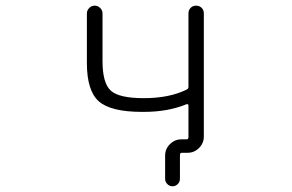

<svg xmlns="http://www.w3.org/2000/svg" viewBox="-20 -565 1040 683"><path d="M650.4 -517.6Q650.4 -529.3 658.2 -537.1Q666 -544.9 677.7 -544.9Q689.5 -544.9 697.3 -537.1Q705.1 -529.3 705.1 -517.6V-79.1Q705.1 -55.7 688 -38.6Q670.9 -21.5 647.5 -21.5H627Q620.1 -21.5 620.1 -13.7V71.3Q620.1 82 612.3 89.8Q604.5 97.7 593.8 97.7Q583 97.7 575.2 89.8Q567.4 82 567.4 71.3V-11.7Q567.4 -35.2 584.5 -52.2Q601.6 -69.3 625 -69.3H642.6Q650.4 -69.3 650.4 -76.2V-189.5Q650.4 -192.4 648.4 -193.8Q646.5 -195.3 643.6 -194.3Q578.1 -167 491.2 -167Q488.3 -167 485.4 -167Q374 -167 331.5 -204.6Q289.1 -242.2 289.1 -340.8V-517.6Q289.1 -528.3 297.4 -536.6Q305.7 -544.9 316.9 -544.9Q328.1 -544.9 336.4 -536.6Q344.7 -528.3 344.7 -517.6V-347.7Q344.7 -269.5 374 -242.7Q403.3 -215.8 491.2 -215.8Q582 -215.8 643.6 -246.1Q650.4 -249 650.4 -255.9Z"/></svg>

Font: Rounded Mgen+ 1m light
Style: Regular
Weight: 200
Designer: [Source Han Sans]
Ryoko NISHIZUKA  (kana & ideographs); Paul D. Hunt (Latin, Greek & Cyrillic); Wenlong ZHANG  (bopomofo
Version: Version 1.059.20150602